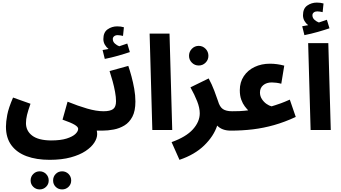

<svg xmlns="http://www.w3.org/2000/svg" viewBox="-20 -1006 2636 1486"><path d="M461 460Q431 460 411 440Q391 420 391 391Q391 361 411 340.5Q431 320 461 320Q490 320 510.5 340.5Q531 361 531 391Q531 420 510.5 440Q490 460 461 460ZM287 460Q258 460 237.5 440Q217 420 217 391Q217 361 237.5 340.5Q258 320 287 320Q316 320 336.5 340.5Q357 361 357 391Q357 420 336.5 440Q316 460 287 460Z M26 -26Q26 -63 36 -116.5Q46 -170 81 -251L216 -203Q197 -149 189 -116Q181 -83 181 -53Q181 7 229 43.5Q277 80 374 81Q450 81 496.5 66Q543 51 564 30.5Q585 10 585 -9Q585 -24 557.5 -40.5Q530 -57 464 -80L503 -219Q584 -186 655 -165.5Q726 -145 781 -145Q820 -145 838 -123.5Q856 -102 856 -72Q856 -37 834 -16Q812 5 771 5Q761 5 750.5 5Q740 5 729 5Q732 19 732 32Q732 64 709.5 98.5Q687 133 642 163Q597 193 527.5 212Q458 231 364 231Q262 231 186 203Q110 175 68 118Q26 61 26 -26Z M791 -550 774 -619Q803 -623 820 -627Q803 -640 791.5 -660Q780 -680 780 -704Q780 -756 813 -779Q846 -802 887 -802Q916 -802 939 -795L932 -728Q922 -730 912 -732Q902 -734 891 -734Q874 -734 863.5 -725.5Q853 -717 853 -704Q853 -683 869.5 -668.5Q886 -654 903 -648Q936 -658 965 -669L985 -603Q947 -590 894.5 -575Q842 -560 791 -550Z M771 5 781 -145Q832 -145 855 -161.5Q878 -178 878 -223Q878 -254 870.5 -295Q863 -336 851.5 -378Q840 -420 828 -456L973 -496Q985 -461 997.5 -415Q1010 -369 1019 -318.5Q1028 -268 1028 -220Q1028 -147 1004.5 -102.5Q981 -58 943 -35Q905 -12 860 -3.5Q815 5 771 5Z M1159 0 1138 -746H1292L1313 0Z M1518 -499Q1487 -499 1465 -521Q1443 -543 1443 -574Q1443 -606 1465 -628.5Q1487 -651 1518 -651Q1549 -651 1571 -628.5Q1593 -606 1593 -574Q1593 -543 1571 -521Q1549 -499 1518 -499Z M1369 231 1308 94Q1420 54 1473 -5Q1526 -64 1526 -129Q1526 -171 1506 -222Q1486 -273 1454 -330L1595 -399Q1620 -353 1638.5 -304Q1657 -255 1667 -225Q1680 -179 1705 -162Q1730 -145 1776 -145Q1815 -145 1833 -123.5Q1851 -102 1851 -72Q1851 -37 1829 -16Q1807 5 1766 5Q1698 5 1661 -34Q1634 48 1560.5 119.5Q1487 191 1369 231Z M1766 5 1776 -145Q1812 -145 1833 -146Q1854 -147 1869 -148.5Q1884 -150 1901 -152Q1890 -163 1874.5 -183Q1859 -203 1847.5 -234Q1836 -265 1836 -308Q1836 -370 1867 -416.5Q1898 -463 1951 -488Q2004 -513 2069 -513Q2124 -513 2180 -498L2157 -358Q2138 -363 2119 -365.5Q2100 -368 2084 -368Q2043 -368 2017.5 -347Q1992 -326 1992 -290Q1992 -262 2007 -239Q2022 -216 2043 -201.5Q2064 -187 2082 -183Q2098 -188 2114 -193Q2130 -198 2155 -207Q2180 -216 2223 -235L2269 -101Q2183 -61 2101.5 -38Q2020 -15 1937.5 -5Q1855 5 1766 5Z M2336 -734 2319 -803Q2348 -807 2365 -811Q2348 -824 2336.5 -844Q2325 -864 2325 -888Q2325 -940 2358 -963Q2391 -986 2432 -986Q2461 -986 2484 -979L2477 -912Q2467 -914 2457 -916Q2447 -918 2436 -918Q2419 -918 2408.5 -909.5Q2398 -901 2398 -888Q2398 -867 2414.5 -852.5Q2431 -838 2448 -832Q2481 -842 2510 -853L2530 -787Q2492 -774 2439.5 -759Q2387 -744 2336 -734Z M2384 0 2365 -672H2521L2540 0Z"/></svg>

Font: Noto Sans Arabic SemCond ExtBd
Style: Regular
Weight: 800
Width: 4
Designer: Monotype Design Team, Nadine Chahine, Nizar Qandah and Khaled Hosny
Foundry: Monotype Imaging Inc.
Version: Version 2.012; ttfautohint (v1.8.4.7-5d5b)